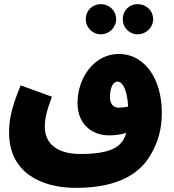

<svg xmlns="http://www.w3.org/2000/svg" viewBox="-20 -721 844 929"><path d="M646 -555C687 -555 721 -588 721 -628C721 -670 687 -701 646 -701C605 -701 574 -670 574 -628C574 -588 605 -555 646 -555ZM468 -555C508 -555 542 -588 542 -628C542 -670 508 -701 468 -701C427 -701 395 -670 395 -628C395 -588 427 -555 468 -555ZM347 188C514 188 643 142 709 28C743 -31 763 -92 763 -175C763 -344 677 -460 555 -460C436 -460 355 -345 355 -222C355 -124 421 -66 508 -66C537 -66 566 -70 591 -78C589 -71 587 -65 584 -59C562 -5 505 24 368 24C257 24 197 -26 197 -106C197 -146 203 -175 231 -253L80 -308C31 -190 24 -133 24 -78C24 110 174 188 347 188ZM512 -251C512 -294 526 -326 548 -326C571 -326 595 -293 600 -205C583 -202 567 -200 553 -200C526 -200 512 -222 512 -251Z"/></svg>

Font: Noto Sans Arabic UI Cn Bk
Style: Regular
Weight: 900
Width: 3
Designer: Monotype Design Team, Nadine Chahine and Nizar Qandah
Foundry: Monotype Imaging Inc.
Version: Version 2.010